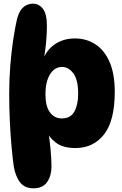

<svg xmlns="http://www.w3.org/2000/svg" viewBox="-20 -823 665 1044"><path d="M162 201Q115 201 90 169.5Q65 138 55 83Q49 42 43 -23Q37 -88 33.5 -163.5Q30 -239 30 -312Q30 -392 36 -467Q42 -542 51.5 -604.5Q61 -667 70 -708Q80 -757 103 -780Q126 -803 159 -803Q192 -803 213.5 -775Q235 -747 235 -684Q235 -652 232.5 -616Q230 -580 225 -543.5Q220 -507 213 -473L204 -470Q222 -540 271 -577Q320 -614 387 -614Q450 -614 499 -582Q548 -550 576 -485.5Q604 -421 604 -324Q604 -167 546 -92.5Q488 -18 390 -18Q322 -18 283 -48Q244 -78 229 -121L241 -127Q249 -70 254.5 -14.5Q260 41 260 83Q260 132 236.5 166.5Q213 201 162 201ZM316 -179Q364 -179 384.5 -216.5Q405 -254 405 -313Q405 -389 379 -424Q353 -459 318 -459Q276 -459 251.5 -418Q227 -377 227 -312Q227 -245 251.5 -212Q276 -179 316 -179Z"/></svg>

Font: DynaPuff SemiBold
Style: Regular
Weight: 600
Designer: Toshi Omagari, Jennifer Daniel
Foundry: Google Fonts
Version: Version 2.000